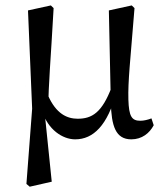

<svg xmlns="http://www.w3.org/2000/svg" viewBox="-20 -508 609 718"><path d="M78.8 179.8 91.1 190.2 173.5 171.5 147.3 -83.5 160.8 -104C160.8 -191.3 169.6 -280.2 180.5 -477.6L170.2 -487.7L84.7 -469L100.2 -101.5L78.8 179.8ZM261.2 13.1C328.7 13.1 382.4 -38.9 415.7 -164L397.7 -182.7C361.5 -86.5 323.6 -64 270.7 -64C232.1 -64 189.9 -80.9 158.7 -153.1L137.1 -94.2C159 -22.5 214.6 13.1 261.2 13.1ZM471.1 13.1C510.8 13.1 539.3 -10 554.8 -39.7L546.4 -65.3C533.6 -60.3 517.9 -56.4 504.9 -56.4C472.2 -56.4 462.1 -73.1 460.1 -135.5C458.2 -204.8 467.1 -278 483 -477.6L472.6 -487.7L387.1 -469L394.4 -124.2C396.7 -37.7 411.9 13.1 471.1 13.1Z"/></svg>

Font: Source Serif Variable
Style: Regular
Weight: 389
Designer: Frank Grießhammer
Foundry: Adobe Systems Incorporated
Version: Version 3.001;hotconv 1.0.111;makeotfexe 2.5.65597